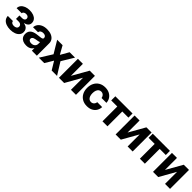

<svg xmlns="http://www.w3.org/2000/svg" viewBox="482 -2198 3861 3861"><g transform="rotate(45 2412.0 -268.0)"><path d="M20.3 -152.9H165.4Q166.5 -126 189.2 -110.6Q211.8 -95.2 247.9 -95.1Q284.4 -95.2 309.2 -112.2Q334.1 -129.1 334 -161.5Q334.3 -180.8 324.5 -195.5Q314.7 -210.2 297.2 -218.5Q279.6 -226.8 256.4 -226.8H178.9V-324.4H256.4Q291 -324.7 310 -340.7Q328.9 -356.7 329.1 -381.2Q328.9 -408.4 309.5 -425.2Q290 -442.1 256.8 -441.6Q223.3 -442.1 201.4 -426.9Q179.5 -411.6 179.1 -388.1H34.8Q35.2 -436.8 63.8 -472.2Q92.5 -507.5 141 -526.7Q189.6 -545.9 250 -545.9Q316.3 -545.9 364 -527.6Q411.6 -509.3 437.6 -475.3Q463.6 -441.4 463.5 -394.3Q463.6 -351.3 435.4 -322.6Q407.1 -293.9 356.6 -281.6V-275.8Q389.6 -273.8 416.9 -258Q444.1 -242.1 460.4 -214.6Q476.8 -187 477 -149.2Q476.8 -99.3 447.2 -63.5Q417.7 -27.7 366.2 -8.7Q314.7 10.4 248.2 10.5Q183.9 10.4 132.9 -8.4Q81.9 -27.2 52.1 -63.7Q22.2 -100.2 20.3 -152.9Z M699.3 8Q647.8 8 607.8 -8.9Q567.9 -25.8 544.9 -59.7Q522 -93.7 522 -144.9Q522 -188.8 538 -218.1Q554 -247.4 581.9 -265.3Q609.8 -283.2 646.2 -292.5Q682.6 -301.9 722.9 -305.3Q769.9 -309.8 797.8 -314.2Q825.7 -318.7 837.8 -327.1Q849.9 -335.4 849.9 -351.8V-354.1Q849.9 -382 828.4 -398.3Q806.8 -414.6 769.6 -414.6Q732.3 -414.6 708.3 -397.5Q684.3 -380.3 681.2 -350.6H539.2Q542.2 -398.8 569.6 -437.9Q597.1 -477 647.9 -500.2Q698.6 -523.4 771.4 -523.4Q841.7 -523.4 892.8 -501.5Q943.8 -479.5 971.3 -441.1Q998.7 -402.7 998.7 -353.5V0H856.3V-72.7H854.4Q840.4 -46.8 818.8 -28.8Q797.3 -10.8 767.5 -1.4Q737.7 8 699.3 8ZM742.1 -94.3Q775 -94.3 799.6 -106.3Q824.1 -118.3 837.6 -139.4Q851.1 -160.4 851.1 -187.7V-238.1Q838.6 -231.6 811.7 -225.9Q784.9 -220.1 750.7 -215.2Q726.8 -211.9 707.5 -204Q688.2 -196.1 676.9 -182.9Q665.5 -169.6 665.5 -150Q665.7 -123.8 686.6 -109.1Q707.4 -94.3 742.1 -94.3Z M1214.9 -515.6 1314 -338.9 1415.3 -515.6H1569L1412.8 -257.8L1573.1 0H1420L1314 -175L1209.1 0H1054.8L1215.5 -257.8L1060.6 -515.6Z M1769 -197.1 1963.2 -539.1H2111V0H1968.3V-342.6L1774.9 0H1626.7V-539.1H1769Z M2424.6 7.8Q2346.9 7.8 2289.8 -25.7Q2232.7 -59.2 2201.5 -119.1Q2170.3 -179.1 2170.3 -257.4Q2170.3 -336.1 2201.3 -395.9Q2232.3 -455.7 2289.2 -489.6Q2346.1 -523.4 2423.8 -523.4Q2496.4 -523.4 2548.2 -495.4Q2600 -467.3 2628.3 -420.9Q2656.5 -374.6 2657.8 -318.6H2519.9Q2515.5 -344.4 2503.2 -364.2Q2490.9 -384 2471.3 -395.2Q2451.7 -406.4 2425 -406.4Q2393.5 -406.4 2370.3 -388.7Q2347.2 -370.9 2334.5 -337.6Q2321.9 -304.4 2321.9 -257.4Q2321.9 -211.1 2334.7 -178.1Q2347.6 -145 2370.8 -127.3Q2394 -109.6 2425.4 -109.6Q2449.9 -109.6 2469.9 -120.3Q2489.9 -131 2502.7 -150.9Q2515.5 -170.9 2518.4 -198.2H2657.8Q2655.9 -139.6 2627.9 -93Q2599.9 -46.3 2548.4 -19.2Q2497 7.8 2424.6 7.8Z M2692 -421.5V-539.1H3180.9V-421.5H3006.6V0H2864.8V-421.5Z M3380.9 -197.1 3575 -539.1H3722.9V0H3580.1V-342.6L3386.7 0H3238.5V-539.1H3380.9Z M3755.5 -421.5V-539.1H4244.3V-421.5H4070.1V0H3928.3V-421.5Z M4444.3 -197.1 4638.5 -539.1H4786.3V0H4643.6V-342.6L4450.2 0H4302V-539.1H4444.3Z"/></g></svg>

Font: Inter Display V
Style: Regular
Weight: 400
Designer: Rasmus Andersson
Foundry: rsms
Version: Version 3.015;git-src